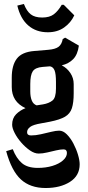

<svg xmlns="http://www.w3.org/2000/svg" viewBox="-20 -752 441 964"><path d="M209 192Q132 192 85 149Q38 106 11 7L44 -3Q62 43 90 67Q118 91 170 91Q210 91 243 81Q276 71 296 53.5Q316 36 316 16Q316 -2 299 -2Q284 -2 262 3Q240 8 217 13.5Q194 19 174 19Q153 19 130 3Q107 -13 86.5 -36.5Q66 -60 53.5 -84.5Q41 -109 41 -126Q41 -158 60.5 -178Q80 -198 108 -209Q39 -241 39 -315V-362Q39 -424 64.5 -457.5Q90 -491 152 -496L223 -502Q258 -505 274 -517Q290 -529 295 -556L307 -563L376 -523Q370 -478 347.5 -455Q325 -432 290 -424Q317 -410 333.5 -385Q350 -360 350 -330V-283Q350 -237 341 -209Q332 -181 306.5 -166Q281 -151 231 -141L188 -133Q146 -126 131 -114.5Q116 -103 116 -88Q116 -72 136 -72Q159 -72 185.5 -78Q212 -84 236.5 -90Q261 -96 277 -96Q297 -96 315.5 -77.5Q334 -59 348.5 -31.5Q363 -4 371.5 24.5Q380 53 380 73Q380 130 331.5 161Q283 192 209 192ZM132 -293Q132 -266 139.5 -247.5Q147 -229 164 -223L196 -228Q225 -233 243 -247Q261 -261 261 -307V-340Q261 -381 254 -398.5Q247 -416 231 -419L194 -416Q157 -413 144.5 -394Q132 -375 132 -330ZM220 -590Q161 -590 121.5 -624.5Q82 -659 67 -724L100 -732Q114 -696 134.5 -680Q155 -664 192 -664Q229 -664 250.5 -680.5Q272 -697 290 -728H300L353 -675Q336 -638 302 -614Q268 -590 220 -590Z"/></svg>

Font: Jaini
Style: Regular
Weight: 400
Designer: Maithili Shingre, Girish Dalvi (Devanagari), Taresh Vohra (Latin)
Foundry: Ek Type
Version: Version 2.000; ttfautohint (v1.8.4.7-5d5b)